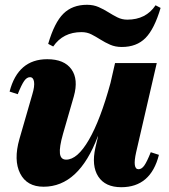

<svg xmlns="http://www.w3.org/2000/svg" viewBox="-20 -763 704 801"><path d="M162 16Q92 16 64 -39.5Q36 -95 61 -183L115 -370Q125 -403 122 -422Q119 -441 105 -441Q92 -441 81 -425.5Q70 -410 54 -370L20 -381Q55 -516 177 -516Q248 -516 278 -474Q308 -432 288 -361L243 -205Q227 -149 230 -123Q233 -97 256 -97Q303 -97 351 -180Q399 -263 441 -417L460 -500H634L548 -128Q532 -57 558 -57Q571 -57 582 -72.5Q593 -88 609 -128L643 -117Q609 18 486 18Q419 18 390 -26.5Q361 -71 378 -147L389 -194H388Q309 16 162 16ZM488 -567Q461 -567 439.5 -576.5Q418 -586 399 -598Q380 -610 361.5 -619.5Q343 -629 320 -629Q243 -629 202 -569L181 -580Q207 -669 244.5 -706Q282 -743 343 -743Q370 -743 391.5 -733.5Q413 -724 432 -712Q451 -700 470 -690.5Q489 -681 511 -681Q589 -681 629 -741L650 -730Q624 -642 587 -604.5Q550 -567 488 -567Z"/></svg>

Font: Platypi ExtraBold
Style: Italic
Weight: 800
Italic angle: -13°
Designer: David Sargent
Foundry: Bolt Cutter Type
Version: Version 1.200; ttfautohint (v1.8.4.7-5d5b)